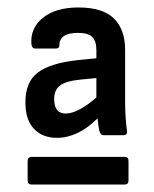

<svg xmlns="http://www.w3.org/2000/svg" viewBox="-20 -686 412 514"><path d="M132 -317Q94 -317 71 -341Q48 -365 48 -412Q48 -467 81.5 -492Q115 -517 187 -525L238 -530V-552Q238 -576 227 -587Q216 -598 189 -598Q139 -598 139 -565Q139 -556 129 -556H75Q65 -556 64 -569Q61 -611 95 -638.5Q129 -666 190 -666Q255 -666 285 -636.5Q315 -607 315 -552V-412Q315 -388 316.5 -369Q318 -350 320 -335Q321 -324 310 -324H257Q249 -324 246 -336Q245 -340 243.5 -349.5Q242 -359 241 -369Q189 -317 132 -317ZM156 -382Q172 -382 193 -393Q214 -404 238 -425V-477L196 -473Q156 -469 140.5 -457Q125 -445 125 -421Q125 -382 156 -382ZM65 -192Q54 -192 54 -203V-255Q54 -266 65 -266H314Q324 -266 324 -255V-203Q324 -192 314 -192Z"/></svg>

Font: Sofia Sans Extra Cond
Style: Bold
Weight: 700
Width: 1
Designer: Botio Nikoltchev, Ani Petrova
Foundry: lettersoup
Version: Version 4.100; ttfautohint (v1.8.3)